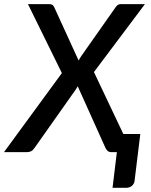

<svg xmlns="http://www.w3.org/2000/svg" viewBox="-58 -740 734 934"><path d="M243 -384.5 78 -720H180Q191.5 -720 196.8 -716.5Q202 -713 206 -704.5L324.5 -445.5Q327 -450.5 330 -455.5Q333 -460.5 336.5 -466L503.5 -703.5Q509 -712 515.2 -716Q521.5 -720 530 -720H647L399 -389.5L542 -88H624.5L596.5 140.5Q594.5 155 583.5 164.2Q572.5 173.5 557 173.5H489.5L510.5 0H483Q471.5 0 465 -6.5Q458.5 -13 455 -20.5L320 -320.5Q318 -316.5 315.5 -312.5Q313 -308.5 310.5 -304.5L110 -20.5Q102.5 -9 93.5 -4.5Q84.5 0 74 0H-38.5Z"/></svg>

Font: Lato Semibold
Style: Italic
Weight: 600
Italic angle: -7°
Designer: Lukasz Dziedzic
Foundry: tyPoland Lukasz Dziedzic
Version: Version 2.006; 2014-01-15